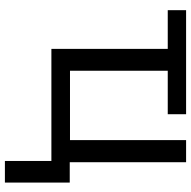

<svg xmlns="http://www.w3.org/2000/svg" viewBox="-18 -558 761 764"><g transform="rotate(90 362.0 -175.5)"><path d="M620 185V0H174V-463H20V-536H434V-463H261V-74H537V-536H625V-73H706V185Z"/></g></svg>

Font: Go Noto Kurrent-Regular
Style: Regular
Weight: 400
Designer: Monotype Design Team
Foundry: Monotype Imaging Inc.
Version: Version 2.012; ttfautohint (v1.8.4.7-5d5b)